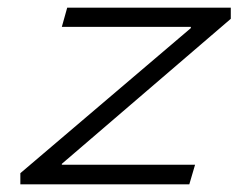

<svg xmlns="http://www.w3.org/2000/svg" viewBox="-20 -480 654 500"><path d="M33 0V-29L90 -51H488L473 0ZM141 -18 33 -29 503 -429 477 -380V-429L581 -431L115 -31L141 -81ZM141 -410 155 -460H581V-431L526 -410Z"/></svg>

Font: Intel One Mono Light
Style: Italic
Weight: 300
Italic angle: -16°
Monospace: yes
Designer: Fred Shallcrass
Foundry: Frere-Jones Type LLC
Version: Version 1.004